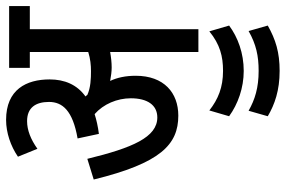

<svg xmlns="http://www.w3.org/2000/svg" viewBox="-174 -498 939 631"><g transform="rotate(-90 295.5 -182.5)"><path d="M362 -206C362 -239 356 -267 345 -290C361 -287 376 -285 389 -285C406 -285 423 -287 440 -290V0H515V-554H591V-622H388V-554H440V-362C418 -355 397 -353 377 -353C353 -353 323 -354 299 -365C298 -367 296 -369 294 -371C333 -399 350 -440 350 -489C350 -565 317 -632 217 -632C175 -632 131 -617 96 -593L122 -529C153 -551 183 -563 213 -563C257 -563 276 -535 276 -491C276 -447 248 -413 156 -397L171 -327C195 -330 217 -335 236 -341C269 -312 288 -267 288 -222C288 -168 266 -135 225 -135C160 -135 125 -217 89 -365L21 -344C75 -124 136 -66 231 -66C306 -66 362 -113 362 -206ZM378 149C436 149 488 130 527 101L508 36C465 71 426 81 378 81C324 81 285 65 248 36L229 101C269 130 322 149 378 149ZM378 267C439 267 481 254 527 228L509 165C465 190 427 198 378 198C323 198 284 186 247 165L229 228C268 251 314 267 378 267Z"/></g></svg>

Font: Noto Sans Devanagari ExtraCondensed
Style: Regular
Weight: 400
Width: 2
Designer: Jelle Bosma - Monotype Design Team
Foundry: Monotype Imaging Inc.
Version: Version 2.004